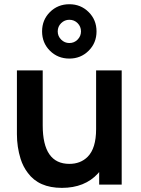

<svg xmlns="http://www.w3.org/2000/svg" viewBox="-20 -873 666 908"><path d="M308 -596Q253.5 -596 216.2 -633Q179 -670 179 -724.5Q179 -779 216.2 -816Q253.5 -853 308 -853Q362 -853 399.2 -816Q436.5 -779 436.5 -724.5Q436.5 -670 399.2 -633Q362 -596 308 -596ZM308 -669.5Q331 -669.5 347 -685.8Q363 -702 363 -724.5Q363 -747.5 347 -763.5Q331 -779.5 308 -779.5Q285.5 -779.5 269.2 -763.5Q253 -747.5 253 -724.5Q253 -702 269.2 -685.8Q285.5 -669.5 308 -669.5ZM272.5 15.5Q163.5 15.5 111.5 -55.5Q89 -85 77.5 -121.5Q60 -177.5 60 -238.5V-540H182V-280Q182 -98 308 -98Q361 -98 394.5 -131.5Q434.5 -171.5 434.5 -262.5L506 -232Q506 -121 443.5 -52.8Q381 15.5 272.5 15.5ZM555.5 0H449V-167.5H434.5V-540H555.5Z"/></svg>

Font: Vortex Mix
Style: Bold
Weight: 700
Designer: Mikhail Sharanda
Foundry: Mikhail Sharanda
Version: Version 4.504;Glyphs 3.1.2 (3151)